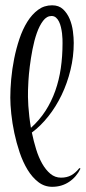

<svg xmlns="http://www.w3.org/2000/svg" viewBox="-20 -700 329 736"><path d="M288.6 -53.7Q272.9 -21.5 244.6 -2.7Q216.3 16.1 180.2 16.1Q150.4 16.1 127 -2Q103.5 -20 85.7 -49.3Q67.9 -78.6 55.4 -115.5Q43 -152.3 34.9 -190.4Q26.9 -228.5 23.2 -263.9Q19.5 -299.3 19.5 -325.7Q19.5 -357.9 22.9 -396.5Q26.4 -435.1 34.2 -474.4Q42 -513.7 54.4 -550.8Q66.9 -587.9 84.7 -616.5Q102.5 -645 126 -662.4Q149.4 -679.7 179.7 -679.7Q205.6 -679.7 221.7 -664.6Q237.8 -649.4 247.1 -627.2Q256.3 -605 259.5 -580.1Q262.7 -555.2 262.7 -535.6Q262.7 -482.9 250.2 -431.9Q237.8 -380.9 216.1 -335.7Q194.3 -290.5 165 -253.7Q135.7 -216.8 102.1 -191.9Q108.9 -159.2 118.4 -128.2Q127.9 -97.2 141.6 -73Q155.3 -48.8 173.1 -33.9Q190.9 -19 213.9 -19Q236.8 -19 253.4 -28.3Q270 -37.6 284.2 -55.7ZM87.4 -355Q86.9 -344.2 87.2 -328.6Q87.4 -313 88.6 -294.2Q89.8 -275.4 92.3 -253.9Q94.7 -232.4 98.6 -210Q131.3 -239.3 154.3 -274.9Q177.2 -310.5 191.9 -351.8Q206.5 -393.1 213.1 -438.7Q219.7 -484.4 219.7 -533.7Q219.7 -540 219.5 -550.3Q219.2 -560.5 217.8 -572.3Q216.3 -584 213.6 -595.7Q210.9 -607.4 206.3 -616.9Q201.7 -626.5 194.6 -632.6Q187.5 -638.7 177.7 -638.7Q159.2 -638.7 145.3 -620.4Q131.3 -602.1 121.3 -573.7Q111.3 -545.4 104.7 -511.2Q98.1 -477.1 94.2 -445.6Q90.3 -414.1 88.9 -389.2Q87.4 -364.3 87.4 -355Z"/></svg>

Font: Montez
Style: Regular
Weight: 400
Designer: Astigmatic (AOETI)
Foundry: Astigmatic (AOETI)
Version: Version 1.001